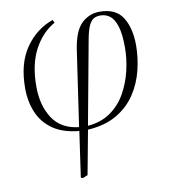

<svg xmlns="http://www.w3.org/2000/svg" viewBox="-84 -595 800 898"><g transform="rotate(-10 316.5 -146.5)"><path d="M237 230 228 226 259 10Q183 3 135.5 -30Q88 -63 66 -115Q44 -167 44 -231Q44 -348 95 -421.5Q146 -495 226 -523L233 -509Q172 -475 134.5 -405Q97 -335 97 -229Q97 -139 137 -78Q177 -17 261 -8L313 -364Q326 -453 362.5 -488Q399 -523 449 -523Q526 -523 558 -471.5Q590 -420 590 -339Q590 -281 575.5 -221.5Q561 -162 527.5 -111Q494 -60 438 -27Q382 6 300 11L261 220ZM303 -7Q366 -12 411 -43.5Q456 -75 483.5 -124Q511 -173 524 -229Q537 -285 537 -337Q537 -402 525.5 -438.5Q514 -475 494.5 -490Q475 -505 449 -505Q433 -505 419.5 -498.5Q406 -492 395.5 -471Q385 -450 377 -408Z"/></g></svg>

Font: Display Extralight
Style: Italic
Weight: 200
Italic angle: -2°
Designer: Latin by Veronika Burian and Jose Scaglione. Greek by Irene Vlachou. Cyrillic by Vera Evstafieva
Foundry: TypeTogether
Version: Version 3.002